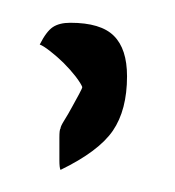

<svg xmlns="http://www.w3.org/2000/svg" viewBox="-20 -79 157 172"><path d="M53.7 -1Q52.7 -3.9 47.9 -10.3Q43 -16.6 37.1 -22.5Q31.2 -28.3 24.9 -33.2Q18.6 -38.1 15.6 -39.1Q21.5 -50.8 27.3 -54.7Q33.2 -58.6 43 -58.6Q70.3 -58.6 82 -46.9Q93.8 -35.2 93.8 -10.7Q93.8 19.5 81.1 38.1Q68.4 56.6 34.2 73.2Q33.2 71.3 33.2 64.5Q33.2 57.6 33.2 54.7Q33.2 51.8 33.2 44.4Q33.2 37.1 34.2 36.1Q34.2 34.2 37.6 28.8Q41 23.4 44.4 17.1Q47.9 10.7 50.8 5.4Q53.7 0 53.7 -1Z"/></svg>

Font: Annie Use Your Telescope
Style: Regular
Weight: 400
Designer: Kimberly Geswein
Foundry: Kimberly Geswein
Version: Version 1.002 2001